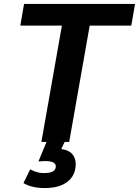

<svg xmlns="http://www.w3.org/2000/svg" viewBox="-20 -720 705 974"><path d="M665 -700 646 -590H435L331 0H308L291 36Q329 41 346.5 61.5Q364 82 364 112Q364 169 323 201.5Q282 234 207 234Q142 234 99 209L133 139Q168 158 201 158Q234 158 248.5 149.5Q263 141 263 124Q263 97 208 97Q201 97 175 99L216 0H190L294 -590H83L102 -700Z"/></svg>

Font: KoHo
Style: Bold Italic
Weight: 700
Italic angle: -10°
Version: Version 1.000; ttfautohint (v1.6)